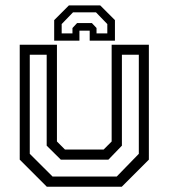

<svg xmlns="http://www.w3.org/2000/svg" viewBox="-20 -710 641 730"><path d="M158 0 55 -103V-540H196.5V-172L227 -141.5H374L404.5 -172V-540H546V-103L443 0ZM179.8 -38.8H423.8L507.8 -125.2V-501.8H443.5V-156.2L392.2 -103H211.2L157.5 -156.2V-501.8H93.2V-125.2ZM361 -689.5 417 -633.5V-555.5H321V-593.5H282V-555.5H186V-633.5L242 -689.5ZM345 -663H257.5L214.5 -618.5V-583H255.5V-603.5L273 -622.2H329.5L347 -603.5V-583H388V-618.5Z"/></svg>

Font: Tourney Thin
Style: Regular
Weight: 100
Designer: Tyler Finck
Foundry: Etcetera Type Co
Version: Version 1.015